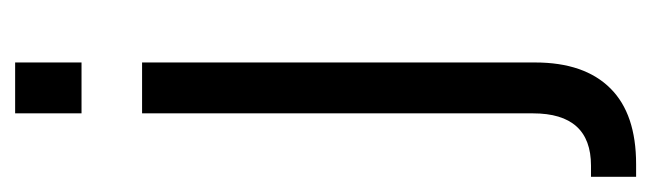

<svg xmlns="http://www.w3.org/2000/svg" viewBox="-356 -398 881 260"><g transform="rotate(-90 85.0 -268.5)"><path d="M61 -689H129.9V-599.1H61ZM-24.9 90.8H-9.8Q61 90.8 61 12.2V-517.1H129.9V15.1Q129.9 82 94.7 117.2Q60.1 151.9 -7.8 151.9H-24.9Z"/></g></svg>

Font: D-DIN Condensed
Style: Regular
Weight: 400
Width: 3
Designer: Charles Nix
Foundry: Datto Inc.
Version: Version 1.00